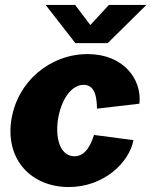

<svg xmlns="http://www.w3.org/2000/svg" viewBox="-20 -744 610 774"><path d="M419 -724 344 -643 283 -724H164L284 -570H414L570 -724ZM333 -526C183 -526 48 -416 25 -256C3 -97 109 10 257 10C399 10 501 -89 518 -179L359 -200C349 -170 329 -114 280 -114C230 -114 202 -172 213 -258C225 -341 267 -402 317 -402C367 -402 370 -343 371 -306L542 -326C553 -423 479 -526 333 -526Z"/></svg>

Font: United Sans Black
Style: Italic
Weight: 900
Italic angle: -8°
Designer: Pablo Impallari, Rodrigo Fuenzalida (Modified by Dan O. Williams)
Version: Version 1.000;PS 001.000;hotconv 1.0.88;makeotf.lib2.5.64775